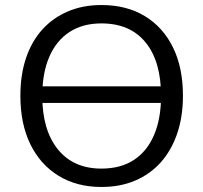

<svg xmlns="http://www.w3.org/2000/svg" viewBox="-20 -734 807 763"><path d="M109 -325V-391H663V-325ZM383 9Q285 9 212.5 -35.5Q140 -80 100.5 -161Q61 -242 61 -353Q61 -437 83.5 -503.5Q106 -570 148 -616.5Q190 -663 249.5 -688.5Q309 -714 383 -714Q483 -714 555.5 -670Q628 -626 667.5 -545.5Q707 -465 707 -354Q707 -270 684 -203Q661 -136 619 -89Q577 -42 517.5 -16.5Q458 9 383 9ZM383 -64Q459 -64 511.5 -98Q564 -132 592 -197Q620 -262 620 -353Q620 -490 558.5 -565.5Q497 -641 383 -641Q309 -641 256.5 -607Q204 -573 176 -508.5Q148 -444 148 -353Q148 -217 210 -140.5Q272 -64 383 -64Z"/></svg>

Font: Nunito
Style: Regular
Weight: 400
Designer: Vernon Adams
Foundry: Vernon Adams
Version: Version 3.602